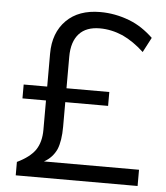

<svg xmlns="http://www.w3.org/2000/svg" viewBox="-52 -766 704 813"><g transform="rotate(5 300.0 -360.0)"><path d="M227 -223Q227 -162 212 -126Q195 -89 159 -69H563V0H45V-57Q99 -83 122 -116Q145 -150 145 -202V-327H45V-386H145V-526Q145 -615 198 -668Q250 -720 342 -720Q405 -720 465 -697Q494 -686 519.5 -669Q545 -652 568 -630L535 -567Q491 -608 444 -630Q395 -651 346 -651Q288 -651 258 -618Q227 -584 227 -520V-386H409V-327H227Z"/></g></svg>

Font: PRinguin Sans
Style: Regular
Weight: 400
Designer: Vernon Adams
Foundry: Vernon Adams
Version: ""